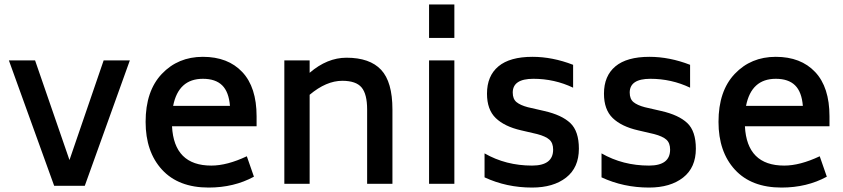

<svg xmlns="http://www.w3.org/2000/svg" viewBox="-20 -828 3797 865"><path d="M447 -556H565L362 9H224L20 -556H138L293 -107Z M755 -259Q764 -82 932 -82Q1003 -82 1092 -124L1124 -32Q1034 17 920 17Q784 17 710 -63.5Q636 -144 636 -279Q636 -418 709 -495Q782 -572 894 -572Q1007 -572 1071.5 -503.5Q1136 -435 1136 -304V-259ZM894 -473Q784 -473 760 -351H1016Q1011 -414 981 -443.5Q951 -473 894 -473Z M1541 -568Q1646 -568 1697 -513.5Q1748 -459 1748 -335V0H1634V-335Q1634 -404 1609 -434Q1584 -464 1522 -464Q1450 -464 1375 -401V0H1261V-556H1375V-500Q1454 -568 1541 -568Z M1913 -657V-808H2027V-657ZM1913 0V-556H2027V0Z M2377 17Q2262 17 2163 -29V-137Q2259 -82 2377 -82Q2472 -82 2472 -154Q2472 -184 2455 -199Q2438 -214 2400 -224L2327 -241Q2253 -258 2213.5 -296Q2174 -334 2174 -406Q2174 -486 2225.5 -529Q2277 -572 2379 -572Q2469 -572 2562 -536V-433Q2478 -473 2383 -473Q2290 -473 2290 -411Q2290 -382 2307 -368Q2324 -354 2358 -345L2432 -328Q2511 -310 2549.5 -273.5Q2588 -237 2588 -158Q2588 -73 2530.5 -28Q2473 17 2377 17Z M2904 17Q2789 17 2690 -29V-137Q2786 -82 2904 -82Q2999 -82 2999 -154Q2999 -184 2982 -199Q2965 -214 2927 -224L2854 -241Q2780 -258 2740.5 -296Q2701 -334 2701 -406Q2701 -486 2752.5 -529Q2804 -572 2906 -572Q2996 -572 3089 -536V-433Q3005 -473 2910 -473Q2817 -473 2817 -411Q2817 -382 2834 -368Q2851 -354 2885 -345L2959 -328Q3038 -310 3076.5 -273.5Q3115 -237 3115 -158Q3115 -73 3057.5 -28Q3000 17 2904 17Z M3336 -259Q3345 -82 3513 -82Q3584 -82 3673 -124L3705 -32Q3615 17 3501 17Q3365 17 3291 -63.5Q3217 -144 3217 -279Q3217 -418 3290 -495Q3363 -572 3475 -572Q3588 -572 3652.5 -503.5Q3717 -435 3717 -304V-259ZM3475 -473Q3365 -473 3341 -351H3597Q3592 -414 3562 -443.5Q3532 -473 3475 -473Z"/></svg>

Font: Biryani DemiBold
Style: Regular
Weight: 600
Designer: Dan Reynolds and Mathieu Réguer
Foundry: Dan Reynolds and Mathieu Réguer
Version: Version 1.003;PS 001.003;hotconv 1.0.70;makeotf.lib2.5.58329